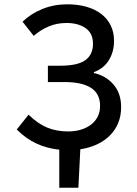

<svg xmlns="http://www.w3.org/2000/svg" viewBox="-20 -686 640 894"><path d="M256 188V11Q199 5 150 -17.5Q101 -40 58 -83L113 -152Q156 -110 199.5 -92Q243 -74 298 -74Q329 -74 356 -82Q383 -90 403 -105Q423 -120 434.5 -142Q446 -164 446 -193Q446 -250 403.5 -277Q361 -304 280 -304H203V-380H260Q342 -380 377.5 -406Q413 -432 413 -482Q413 -531 378.5 -555Q344 -579 290 -579Q245 -579 207 -563Q169 -547 137 -519L85 -585Q123 -622 177 -644Q231 -666 293 -666Q342 -666 382.5 -654.5Q423 -643 451.5 -621Q480 -599 495.5 -567.5Q511 -536 511 -496Q511 -445 487 -406Q463 -367 417 -350V-346Q472 -334 508 -293Q544 -252 544 -187Q544 -146 530 -112.5Q516 -79 490.5 -54Q465 -29 430 -13Q395 3 354 9L345 188Z"/></svg>

Font: SauceCodePro Nerd Font Mono
Style: Regular
Weight: 500
Monospace: yes
Designer: Paul D. Hunt, Teo Tuominen
Foundry: Adobe Systems Incorporated
Version: Version 2.030;PS 1.000;hotconv 16.6.51;makeotf.lib2.5.65220;